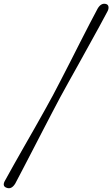

<svg xmlns="http://www.w3.org/2000/svg" viewBox="-55 -829 601 1027"><path d="M266.5 -307.5Q249 -274.5 225 -228.8Q201 -183 174 -130.8Q147 -78.5 119.8 -26Q92.5 26.5 68.5 72.8Q44.5 119 26.5 153Q6.5 185.5 -19.5 175.5Q-46.5 166.5 -26.5 134Q-8 100 17.8 54.2Q43.5 8.5 73 -43.2Q102.5 -95 131.8 -146.2Q161 -197.5 186.2 -243Q211.5 -288.5 229 -321Q246.5 -354 270.2 -400Q294 -446 320.8 -498.5Q347.5 -551 374.2 -603.8Q401 -656.5 425.2 -703.2Q449.5 -750 467.5 -783.5Q487 -816 514 -807Q524.5 -803 525.5 -791Q526.5 -779 518 -764.5Q500.5 -731 475.2 -685Q450 -639 421.2 -587Q392.5 -535 363.8 -483.2Q335 -431.5 309.5 -385.8Q284 -340 266.5 -307.5Z"/></svg>

Font: Fraunces 9pt S000
Style: Italic
Weight: 400
Italic angle: -16°
Version: Version 1.000; ttfautohint (v1.8.3)